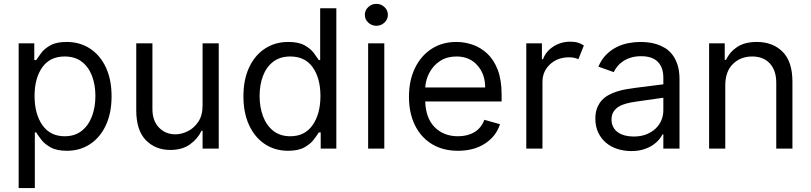

<svg xmlns="http://www.w3.org/2000/svg" viewBox="-20 -770 4203 995"><path d="M160.5 204.5H76.7V-545.5H157.7V-458.8H167.6Q176.8 -473 193.4 -495.2Q209.9 -517.4 240.9 -535Q272 -552.6 325.3 -552.6Q394.2 -552.6 446.7 -518.1Q499.3 -483.7 528.8 -420.5Q558.2 -357.2 558.2 -271.3Q558.2 -184.7 528.8 -121.3Q499.3 -57.9 447.1 -23.3Q394.9 11.4 326.7 11.4Q274.1 11.4 242.5 -6.2Q210.9 -23.8 193.9 -46.3Q176.8 -68.9 167.6 -83.8H160.5ZM315.3 -63.9Q367.9 -63.9 403.2 -91.8Q438.6 -119.7 456.5 -167.1Q474.4 -214.5 474.4 -272.7Q474.4 -330.3 456.9 -376.6Q439.3 -422.9 403.9 -450.1Q368.6 -477.3 315.3 -477.3Q238.6 -477.3 198.9 -420.8Q159.1 -364.3 159.1 -272.7Q159.1 -180 199.4 -122Q239.7 -63.9 315.3 -63.9Z M862.2 7.1Q785.5 7.1 735.8 -43.7Q686.1 -94.5 686.1 -198.9V-545.5H769.9V-204.5Q769.9 -144.9 803.4 -109.4Q837 -73.9 889.2 -73.9Q920.5 -73.9 952.9 -89.8Q985.4 -105.8 1007.6 -138.8Q1029.8 -171.9 1029.8 -223V-545.5H1113.6V0H1029.8V-92.3H1024.1Q1005 -50.8 964.5 -21.8Q924 7.1 862.2 7.1Z M1473 11.4Q1404.8 11.4 1352.6 -23.3Q1300.4 -57.9 1271 -121.3Q1241.5 -184.7 1241.5 -271.3Q1241.5 -357.2 1271 -420.5Q1300.4 -483.7 1353 -518.1Q1405.5 -552.6 1474.4 -552.6Q1527.7 -552.6 1558.8 -535Q1589.8 -517.4 1606.4 -495.2Q1622.9 -473 1632.1 -458.8H1639.2V-727.3H1723V0H1642V-83.8H1632.1Q1622.9 -68.9 1605.8 -46.3Q1588.8 -23.8 1557.2 -6.2Q1525.6 11.4 1473 11.4ZM1484.4 -63.9Q1560 -63.9 1600.3 -122Q1640.6 -180 1640.6 -272.7Q1640.6 -364.3 1600.9 -420.8Q1561.1 -477.3 1484.4 -477.3Q1431.1 -477.3 1395.8 -450.1Q1360.4 -422.9 1342.9 -376.6Q1325.3 -330.3 1325.3 -272.7Q1325.3 -214.5 1343.2 -167.1Q1361.2 -119.7 1396.5 -91.8Q1431.8 -63.9 1484.4 -63.9Z M1930.4 -636.4Q1905.9 -636.4 1888.3 -653.1Q1870.7 -669.7 1870.7 -693.2Q1870.7 -716.6 1888.3 -733.3Q1905.9 -750 1930.4 -750Q1954.9 -750 1972.5 -733.3Q1990.1 -716.6 1990.1 -693.2Q1990.1 -669.7 1972.5 -653.1Q1954.9 -636.4 1930.4 -636.4ZM1971.6 0H1887.8V-545.5H1971.6Z M2353.7 11.4Q2274.9 11.4 2217.9 -23.6Q2160.9 -58.6 2130.1 -121.6Q2099.4 -184.7 2099.4 -268.5Q2099.4 -352.3 2130.1 -416.4Q2160.9 -480.5 2216.1 -516.5Q2271.3 -552.6 2345.2 -552.6Q2387.8 -552.6 2429.3 -538.4Q2470.9 -524.1 2505 -492.4Q2539.1 -460.6 2559.3 -408.4Q2579.5 -356.2 2579.5 -279.8V-244.3H2183.6Q2186.4 -157 2233.1 -110.4Q2279.8 -63.9 2353.7 -63.9Q2403.1 -63.9 2438.6 -85.2Q2474.1 -106.5 2490.1 -149.1L2571 -126.4Q2551.8 -64.6 2494.3 -26.6Q2436.8 11.4 2353.7 11.4ZM2494.3 -316.8Q2494.3 -386 2453.8 -431.6Q2413.4 -477.3 2345.2 -477.3Q2297.2 -477.3 2262.1 -454.9Q2226.9 -432.5 2206.7 -395.8Q2186.4 -359 2183.6 -316.8Z M2791.2 0H2707.4V-545.5H2788.4V-463.1H2794Q2808.6 -503.6 2847.7 -528.8Q2886.7 -554 2936.1 -554Q2958.8 -554 2975.9 -548.7Q2992.9 -543.3 3005.7 -534.1L2977.3 -463.1Q2968.4 -467.7 2956.5 -470.3Q2944.6 -473 2929 -473Q2869.3 -473 2830.3 -436.6Q2791.2 -400.2 2791.2 -345.2Z M3251.4 12.8Q3212.7 12.8 3178.6 1.6Q3144.5 -9.6 3119.5 -31.1Q3094.5 -52.6 3079.9 -83.8Q3065.3 -115.1 3065.3 -154.8Q3065.3 -186.1 3074 -209.2Q3082.7 -232.2 3097.8 -249.1Q3112.9 -266 3133.3 -277.2Q3153.8 -288.4 3177.2 -295.8Q3200.6 -303.3 3226.2 -307.7Q3251.8 -312.1 3277 -315.3L3417.6 -333.1V-367.9Q3417.6 -420.5 3389 -449.6Q3360.4 -478.7 3302.6 -478.7Q3272.7 -478.7 3249.3 -471.4Q3225.9 -464.1 3208.5 -452.4Q3191.1 -440.7 3179.3 -426Q3167.6 -411.2 3160.5 -396.3L3081 -424.7Q3096.9 -462 3121.6 -486.7Q3146.3 -511.4 3175.6 -525.9Q3204.9 -540.5 3236.9 -546.5Q3268.8 -552.6 3299.7 -552.6Q3317.1 -552.6 3338.8 -550.2Q3360.4 -547.9 3382.8 -541Q3405.2 -534.1 3426.7 -521Q3448.2 -507.8 3464.7 -486.3Q3481.2 -464.8 3491.3 -433.8Q3501.4 -402.7 3501.4 -359.4V0H3417.6V-73.9H3413.4Q3407 -60.7 3394.2 -45.5Q3381.4 -30.2 3361.7 -17.2Q3342 -4.3 3314.6 4.3Q3287.3 12.8 3251.4 12.8ZM3264.2 -62.5Q3301.5 -62.5 3330.1 -74Q3358.7 -85.6 3378.2 -104.4Q3397.7 -123.2 3407.7 -147.5Q3417.6 -171.9 3417.6 -197.4V-263.5L3272.7 -242.9Q3248.2 -239.3 3225.9 -233.5Q3203.5 -227.6 3186.4 -217.2Q3169.4 -206.7 3159.3 -190.7Q3149.1 -174.7 3149.1 -150.6Q3149.1 -128.9 3157.7 -112.4Q3166.2 -95.9 3181.6 -84.7Q3197.1 -73.5 3218.2 -68Q3239.3 -62.5 3264.2 -62.5Z M4086.6 0H4002.8V-340.9Q4002.8 -405.2 3969.5 -441.2Q3936.1 -477.3 3877.8 -477.3Q3817.8 -477.3 3778.2 -438.4Q3738.6 -399.5 3738.6 -328.1V0H3654.8V-545.5H3735.8V-460.2H3742.9Q3762.1 -501.8 3801.1 -527.2Q3840.2 -552.6 3902 -552.6Q3984.7 -552.6 4035.7 -501.8Q4086.6 -451 4086.6 -346.6Z"/></svg>

Font: Linik Sans
Style: Regular
Weight: 400
Designer: Rasmus Andersson (font), Marc Monis (original base), Kil Hyung-jin (Pretendard portions), Cristiano Sobral (main changes
Foundry: rsms
Version: Version 3.018;May 31, 2022;FontCreator 14.0.0.2814 64-bit; t